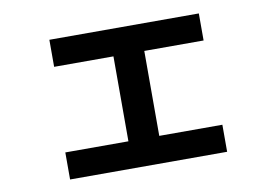

<svg xmlns="http://www.w3.org/2000/svg" viewBox="-66 -679 1133 797"><g transform="rotate(-10 500.0 -280.0)"><path d="M169 13V-101H435V-459H185V-573H815V-459H565V-101H831V13Z"/></g></svg>

Font: M PLUS 1 Code
Style: Regular
Weight: 400
Designer: Coji Morishita
Foundry: UNDERFOREST DESIGN
Version: Version 1.005